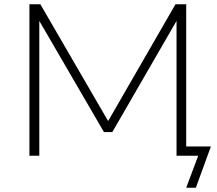

<svg xmlns="http://www.w3.org/2000/svg" viewBox="-20 -725 1011 894"><path d="M847 149 903 0H802V-640L808 -638L503 -110H464L157 -638L163 -640V0H117V-705H168L490 -150H477L797 -705H847V-43H962L892 149Z"/></svg>

Font: Nunito Sans 10pt SemiExpanded ExtraLight
Style: Regular
Weight: 250
Width: 6
Designer: Vernon Adams
Foundry: Vernon Adams
Version: Version 3.101;gftools[0.9.27]